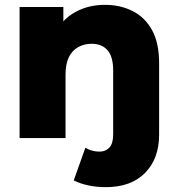

<svg xmlns="http://www.w3.org/2000/svg" viewBox="-20 -571 736 794"><path d="M417 203Q379 203 344.5 195.5Q310 188 285 175L333 40Q359 56 392 56Q417 56 432.5 39Q448 22 448 -15V-279Q448 -337 424.5 -363.5Q401 -390 359 -390Q329 -390 304 -376.5Q279 -363 265 -335Q251 -307 251 -262V0H61V-542H242V-388L207 -433Q238 -492 292 -521.5Q346 -551 414 -551Q477 -551 528 -525.5Q579 -500 608.5 -447Q638 -394 638 -310V-14Q638 85 580 144Q522 203 417 203Z"/></svg>

Font: Montserrat Thin ExtraBold
Style: Regular
Weight: 800
Version: Version 9.000